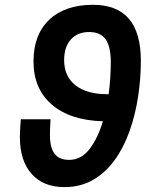

<svg xmlns="http://www.w3.org/2000/svg" viewBox="-20 -762 626 792"><path d="M245.6 9.8Q158.7 9.8 110.4 -44.7Q62 -99.1 62 -196.3Q62 -214.4 63.2 -232.7Q64.5 -251 65.9 -270H188.5Q187.5 -254.4 186.8 -238Q186 -221.7 186 -206.1Q186 -152.3 205.3 -127.4Q224.6 -102.5 265.1 -102.5Q315.4 -102.5 349.9 -147.9Q384.3 -193.4 404.3 -261.7Q269.5 -265.6 193.8 -330.6Q118.2 -395.5 118.2 -508.8Q118.2 -619.1 183.1 -680.7Q248 -742.2 363.8 -742.2Q561 -742.2 561 -511.7Q561 -437.5 549.6 -362.8Q538.1 -288.1 514.4 -221.2Q490.7 -154.3 453.4 -102.3Q416 -50.3 364.3 -20.3Q312.5 9.8 245.6 9.8ZM428.2 -373.5Q432.6 -406.7 434.8 -440.2Q437 -473.6 437 -505.9Q437 -570.8 415.3 -600.3Q393.6 -629.9 348.1 -629.9Q299.8 -629.9 272.2 -599.1Q244.6 -568.4 244.6 -513.7Q244.6 -447.3 291.3 -410.4Q337.9 -373.5 421.4 -373.5Z"/></svg>

Font: Cascadia Code PL SemiBold
Style: Italic
Weight: 600
Italic angle: -10°
Monospace: yes
Designer: Aaron Bell
Foundry: Saja Typeworks
Version: Version 2404.023; ttfautohint (v1.8.4)